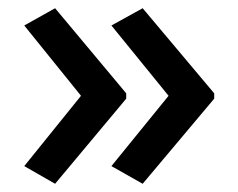

<svg xmlns="http://www.w3.org/2000/svg" viewBox="-20 -500 580 467"><path d="M501 -260 327 -53 251 -96 390 -267 251 -438 327 -480 501 -273ZM287 -260 114 -53 39 -96 177 -267 39 -438 114 -480 287 -273Z"/></svg>

Font: Noto Sans Meetei Mayek Medium
Style: Regular
Weight: 500
Designer: Monotype Design Team and Neelakash Kshetrimayum
Foundry: Monotype Imaging Inc.
Version: Version 2.002; ttfautohint (v1.8.4.7-5d5b)